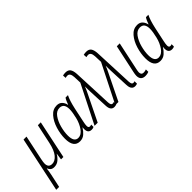

<svg xmlns="http://www.w3.org/2000/svg" viewBox="-56 -1524 2521 2521"><g transform="rotate(-45 1204.5 -264.0)"><path d="M-36 238H18L57 56Q62 30 67 2.5Q72 -25 74 -47H77Q86 -22 105 -6Q124 10 158 10Q208 10 243.5 -20Q279 -50 302 -91H304L291 0H335L447 -532H393L336 -263Q311 -147 266 -93Q221 -39 168 -39Q99 -39 99 -114Q99 -138 110 -191L182 -532H127Z M636 10Q688 10 724.5 -22Q761 -54 787 -97H789Q774 10 852 10Q879 10 894 0V-43Q880 -37 867 -37Q839 -37 839 -72Q839 -86 841.5 -104Q844 -122 849 -144L891 -342Q919 -470 952 -532H907Q895 -516 883.5 -489.5Q872 -463 865 -442H862Q853 -485 826 -513.5Q799 -542 751 -542Q678 -542 626 -481.5Q574 -421 546.5 -331.5Q519 -242 519 -155Q519 10 636 10ZM652 -38Q575 -38 575 -158Q575 -226 596 -304Q617 -382 657 -437.5Q697 -493 755 -493Q837 -493 837 -386Q837 -358 831 -321Q825 -284 815 -243Q795 -161 751.5 -99.5Q708 -38 652 -38Z M1275 10Q1285 10 1296 7.5Q1307 5 1314 3V-43Q1301 -38 1287 -38Q1259 -38 1256 -94L1232 -647Q1228 -708 1207 -737Q1186 -766 1138 -766Q1112 -766 1088 -760L1091 -713Q1107 -719 1127 -719Q1175 -719 1179 -641L1183 -534L914 0H972L1153 -371Q1173 -409 1190 -456Q1190 -429 1190.5 -403.5Q1191 -378 1192 -353L1204 -83Q1208 10 1275 10Z M1660 10Q1670 10 1681 7.5Q1692 5 1699 3V-43Q1686 -38 1672 -38Q1644 -38 1641 -94L1617 -647Q1613 -708 1592 -737Q1571 -766 1523 -766Q1497 -766 1473 -760L1476 -713Q1492 -719 1512 -719Q1560 -719 1564 -641L1568 -534L1299 0H1357L1538 -371Q1558 -409 1575 -456Q1575 -429 1575.5 -403.5Q1576 -378 1577 -353L1589 -83Q1593 10 1660 10Z M1852 10Q1884 10 1914 -2V-47Q1890 -38 1864 -38Q1821 -38 1821 -86Q1821 -97 1823.5 -110Q1826 -123 1829 -139L1913 -532H1859L1775 -140Q1771 -121 1768.5 -105.5Q1766 -90 1766 -77Q1766 10 1852 10Z M2129 10Q2181 10 2217.5 -22Q2254 -54 2280 -97H2282Q2267 10 2345 10Q2372 10 2387 0V-43Q2373 -37 2360 -37Q2332 -37 2332 -72Q2332 -86 2334.5 -104Q2337 -122 2342 -144L2384 -342Q2412 -470 2445 -532H2400Q2388 -516 2376.5 -489.5Q2365 -463 2358 -442H2355Q2346 -485 2319 -513.5Q2292 -542 2244 -542Q2171 -542 2119 -481.5Q2067 -421 2039.5 -331.5Q2012 -242 2012 -155Q2012 10 2129 10ZM2145 -38Q2068 -38 2068 -158Q2068 -226 2089 -304Q2110 -382 2150 -437.5Q2190 -493 2248 -493Q2330 -493 2330 -386Q2330 -358 2324 -321Q2318 -284 2308 -243Q2288 -161 2244.5 -99.5Q2201 -38 2145 -38Z"/></g></svg>

Font: Noto Sans Display SemiCondensed Light
Style: Italic
Weight: 300
Width: 4
Italic angle: -12°
Designer: Monotype Design Team
Foundry: Monotype Imaging Inc.
Version: Version 1.900